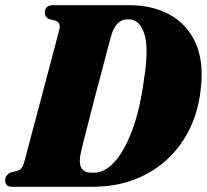

<svg xmlns="http://www.w3.org/2000/svg" viewBox="-30 -720 797 740"><path d="M-10 -25.5Q-10 -36.5 -3.8 -44Q2.5 -51.5 10.5 -55L38 -62Q56.5 -68 63 -94Q68.5 -115 79.5 -156.2Q90.5 -197.5 104.5 -250Q118.5 -302.5 133.2 -358.2Q148 -414 161.5 -465Q175 -516 185 -554Q195 -592 199 -608.5Q204.5 -632.5 184.5 -640L159 -646.5Q143 -655 142.5 -670.5Q143 -700 174.5 -700H468Q559 -700 625.5 -662.8Q692 -625.5 724 -553.8Q756 -482 744 -379.5Q733 -268 678.2 -182.2Q623.5 -96.5 533 -48.2Q442.5 0 324.5 0H17.5Q1.5 0 -4.2 -7Q-10 -14 -10 -25.5ZM334 -54.5Q374 -54.5 412 -96.8Q450 -139 479.8 -218.8Q509.5 -298.5 524.5 -411Q544.5 -535.5 526 -590.5Q507.5 -645.5 466.5 -645.5H461.5Q439.5 -645.5 423 -629.2Q406.5 -613 396.5 -575Q393 -562.5 384.5 -530.2Q376 -498 364.5 -454.2Q353 -410.5 340.2 -362.5Q327.5 -314.5 316 -269.2Q304.5 -224 295.5 -188.8Q286.5 -153.5 282.5 -136Q263 -54.5 322 -54.5Z"/></svg>

Font: Fraunces 144pt S050 Black
Style: Italic
Weight: 900
Italic angle: -16°
Version: Version 1.000; ttfautohint (v1.8.3)